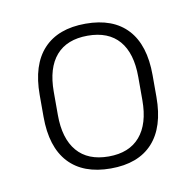

<svg xmlns="http://www.w3.org/2000/svg" viewBox="-49 -698 443 433"><g transform="rotate(-10 172.0 -481.0)"><path d="M172.5 -315.5Q109.5 -315.5 76.2 -351.5Q43 -387.5 43 -456.5V-506.5Q43 -575.5 76.2 -611.2Q109.5 -647 172.5 -647Q235.5 -647 268.5 -611.2Q301.5 -575.5 301.5 -506.5V-456.5Q301.5 -387.5 268.5 -351.5Q235.5 -315.5 172.5 -315.5ZM172.5 -343Q219.5 -343 244.2 -371.8Q269 -400.5 269 -455V-508Q269 -562.5 244.5 -591Q220 -619.5 172.5 -619.5Q125 -619.5 100.2 -591Q75.5 -562.5 75.5 -508V-455Q75.5 -401 100.2 -372Q125 -343 172.5 -343Z"/></g></svg>

Font: Anek Malayalam ExtraLight
Style: Regular
Weight: 250
Version: Version 1.003